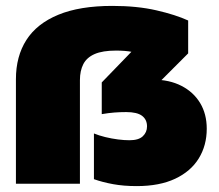

<svg xmlns="http://www.w3.org/2000/svg" viewBox="-20 -623 742 651"><path d="M618 -553.5V-442L460.5 -284.5L449.5 -348.5Q462.5 -351 474.8 -352Q487 -353 499 -353Q554 -353 595 -332Q636 -311 658.5 -273.8Q681 -236.5 681 -186.5Q681 -130 654 -86Q627 -42 574 -17Q521 8 443.5 8Q399.5 8 363.8 1.5Q328 -5 298.5 -15.5V-170.5Q315.5 -163.5 337 -158.2Q358.5 -153 380 -150.2Q401.5 -147.5 419 -147.5Q450 -147.5 464.2 -161Q478.5 -174.5 478.5 -194.5Q478.5 -217.5 461.8 -230.2Q445 -243 408 -243Q387.5 -243 368 -241.5Q348.5 -240 325 -236V-343.5L490 -514L473.5 -432Q450.5 -442.5 427.8 -447Q405 -451.5 373.5 -451.5Q328 -451.5 301 -439.8Q274 -428 262.5 -405.5Q251 -383 251 -351.5V0H34V-354.5Q34 -432 69.5 -487.5Q105 -543 177.8 -573Q250.5 -603 361 -603Q445 -603 510.2 -588Q575.5 -573 618 -553.5Z"/></svg>

Font: Encode Sans SC Black
Style: Regular
Weight: 900
Version: Version 3.002